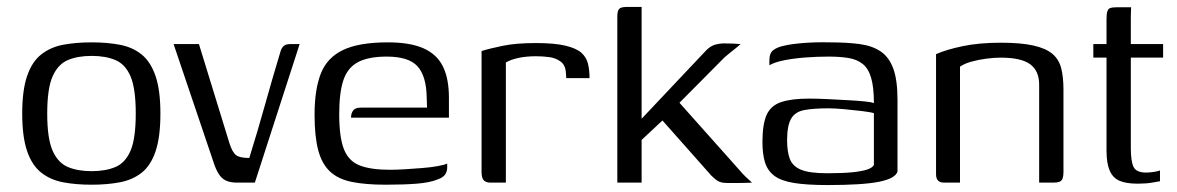

<svg xmlns="http://www.w3.org/2000/svg" viewBox="-20 -526 3391 553"><path d="M244 6Q198 6 161.5 -1Q125 -8 98.5 -29Q72 -50 58 -91Q44 -132 44 -199Q44 -266 58 -307Q72 -348 98.5 -369Q125 -390 161.5 -397Q198 -404 244 -404Q289 -404 325.5 -397Q362 -390 388 -369Q414 -348 428 -307Q442 -266 442 -199Q442 -131 428 -90Q414 -49 388 -28.5Q362 -8 325.5 -1Q289 6 244 6ZM244 -33Q284 -33 312.5 -45Q341 -57 356 -92Q371 -127 371 -199Q371 -271 356 -306Q341 -341 312.5 -353Q284 -365 244 -365Q204 -365 175.5 -353Q147 -341 131.5 -306Q116 -271 116 -199Q116 -127 131.5 -92Q147 -57 175.5 -45Q204 -33 244 -33Z M663 0Q646 0 634 -4.5Q622 -9 613.5 -20Q605 -31 598 -50L480 -399H553L641 -113Q649 -88 659.5 -79.5Q670 -71 698 -71Q722 -148 743.5 -225Q765 -302 788 -378Q791 -388 797 -393.5Q803 -399 816 -399H843L714 0Z M1091 6Q1033 6 993.5 -2Q954 -10 930.5 -32Q907 -54 896.5 -93.5Q886 -133 886 -196Q886 -268 904 -314Q922 -360 968 -382Q1014 -404 1097 -404Q1161 -404 1199.5 -387Q1238 -370 1255.5 -335Q1273 -300 1273 -244V-187H991Q991 -199 997 -207.5Q1003 -216 1019 -216H1210L1209 -245Q1208 -307 1182.5 -335Q1157 -363 1094 -363Q1041 -363 1011 -347Q981 -331 969 -295Q957 -259 957 -197Q957 -131 970.5 -96.5Q984 -62 1016 -49.5Q1048 -37 1103 -37Q1122 -37 1146.5 -38.5Q1171 -40 1196 -42Q1221 -44 1240.5 -47.5Q1260 -51 1268 -55V-43Q1268 -33 1262.5 -24Q1257 -15 1240 -9Q1218 0 1180.5 3Q1143 6 1091 6Z M1437 0H1393Q1380 0 1373.5 -6.5Q1367 -13 1367 -31V-379Q1389 -386 1427.5 -394Q1466 -402 1523 -402Q1577 -402 1608.5 -394.5Q1640 -387 1654.5 -374Q1669 -361 1673.5 -342.5Q1678 -324 1678 -301H1611L1610 -315Q1609 -338 1595 -348.5Q1581 -359 1562 -361.5Q1543 -364 1524 -364Q1495 -364 1472.5 -359Q1450 -354 1437 -346Z M1758 0V-478Q1758 -494 1763 -500Q1768 -506 1785 -506H1828V-184L2014 -381Q2024 -391 2034.5 -395.5Q2045 -400 2064 -401Q2079 -401 2091 -400.5Q2103 -400 2113 -399Q2110 -396 2102 -389.5Q2094 -383 2084.5 -375.5Q2075 -368 2067 -361L1937 -230L2109 -37Q2118 -26 2127.5 -17Q2137 -8 2146 0Q2127 1 2109 1Q2091 1 2075 1Q2058 1 2049 -4Q2040 -9 2029 -20L1888 -179L1828 -123V0Z M2363 7Q2304 7 2267 1Q2230 -5 2210.5 -19.5Q2191 -34 2183.5 -58Q2176 -82 2176 -117Q2176 -168 2188 -195Q2200 -222 2230 -232Q2260 -242 2310 -242Q2335 -242 2364.5 -240.5Q2394 -239 2421.5 -237.5Q2449 -236 2469.5 -234Q2490 -232 2497 -229Q2497 -275 2489 -302Q2481 -329 2464.5 -342Q2448 -355 2423.5 -359Q2399 -363 2367 -363Q2334 -363 2300.5 -360.5Q2267 -358 2239 -352.5Q2211 -347 2196 -338V-353Q2196 -374 2208.5 -382.5Q2221 -391 2237 -394Q2256 -399 2292.5 -402Q2329 -405 2369 -404Q2420 -404 2456.5 -399Q2493 -394 2517 -377.5Q2541 -361 2553 -328Q2565 -295 2565 -238V-32Q2559 -12 2512 -2.5Q2465 7 2363 7ZM2363 -27Q2409 -27 2436.5 -30Q2464 -33 2478.5 -38Q2493 -43 2497 -51V-200Q2488 -203 2463.5 -206Q2439 -209 2412 -211.5Q2385 -214 2366 -214Q2323 -214 2296.5 -209Q2270 -204 2258.5 -184Q2247 -164 2247 -122Q2247 -89 2255 -68Q2263 -47 2287.5 -37Q2312 -27 2363 -27Z M2699 0Q2676 0 2676 -24V-370Q2705 -383 2752.5 -393Q2800 -403 2862 -403Q2920 -403 2956 -395Q2992 -387 3011 -371Q3030 -355 3036.5 -329.5Q3043 -304 3043 -268V-30Q3043 -19 3040.5 -12Q3038 -5 3031.5 -2.5Q3025 0 3012 0H2973V-282Q2973 -322 2947 -341Q2921 -360 2862 -360Q2843 -360 2820.5 -357Q2798 -354 2778 -348.5Q2758 -343 2745 -334V0Z M3257 3Q3223 3 3204 -5.5Q3185 -14 3176 -35Q3167 -56 3167 -92V-360H3129V-399H3167V-471Q3167 -486 3169.5 -493.5Q3172 -501 3178 -503Q3184 -505 3195 -505H3238Q3238 -503 3237.5 -496.5Q3237 -490 3237 -478V-399H3330V-360H3237V-100Q3237 -61 3245 -45Q3253 -29 3281 -29Q3292 -29 3304 -31Q3316 -33 3321 -35V-4Q3315 -3 3298 0Q3281 3 3257 3Z"/></svg>

Font: Genos Thin
Style: Regular
Weight: 400
Version: Version 1.010